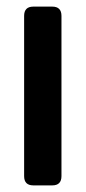

<svg xmlns="http://www.w3.org/2000/svg" viewBox="-20 -561 259 581"><path d="M81 0Q53 0 53 -28V-513Q53 -541 81 -541H138Q166 -541 166 -513V-28Q166 0 138 0Z"/></svg>

Font: Pitagon Sans Text SemiBold
Style: Regular
Weight: 600
Designer: Travis Tran
Foundry: Pitagon
Version: Version 1.001; ttfautohint (v1.8.4.7-5d5b);gftools[0.9.26]